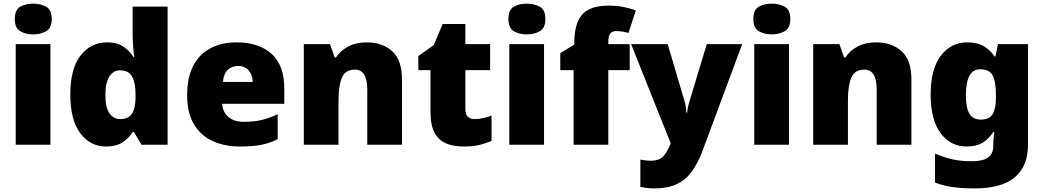

<svg xmlns="http://www.w3.org/2000/svg" viewBox="-20 -796 5739 1056"><path d="M162.6 -775.9Q203.6 -775.9 234.1 -759Q264.6 -742.2 264.6 -690.9Q264.6 -642.1 234.1 -624.5Q203.6 -606.9 162.6 -606.9Q120.6 -606.9 91.1 -624.5Q61.5 -642.1 61.5 -690.9Q61.5 -742.2 91.1 -759Q120.6 -775.9 162.6 -775.9ZM66.4 0V-553.2H257.3V0Z M562.5 9.8Q476.6 9.8 421.6 -63.2Q366.7 -136.2 366.7 -275.9Q366.7 -418 423.1 -490.5Q479.5 -563 569.8 -563Q624.5 -563 658.7 -539.6Q692.9 -516.1 714.8 -481.9H718.8Q714.8 -502.9 712.2 -540Q709.5 -577.1 709.5 -611.8V-759.8H901.9V0H757.8L716.8 -69.8H709.5Q689.9 -37.1 654.8 -13.7Q619.6 9.8 562.5 9.8ZM640.6 -141.1Q686.5 -141.1 705.6 -170.2Q724.6 -199.2 725.6 -258.8V-273.9Q725.6 -338.9 707 -374Q688.5 -409.2 638.7 -409.2Q604.5 -409.2 582 -376Q559.6 -342.8 559.6 -272.9Q559.6 -204.1 582 -172.6Q604.5 -141.1 640.6 -141.1Z M1282.2 -563Q1403.3 -563 1473.4 -500Q1543.5 -437 1543.5 -310.1V-225.1H1202.1Q1204.1 -182.1 1234.6 -154.1Q1265.1 -126 1323.2 -126Q1375.5 -126 1418.5 -136Q1461.4 -146 1507.3 -168V-30.8Q1467.3 -9.8 1419.7 0Q1372.1 9.8 1300.3 9.8Q1216.3 9.8 1150.9 -19.5Q1085.4 -48.8 1047.4 -111.3Q1009.3 -173.8 1009.3 -272.9Q1009.3 -371.6 1043.9 -436.5Q1078.6 -501 1139.9 -532Q1201.2 -563 1282.2 -563ZM1289.1 -433.1Q1255.4 -433.1 1232.9 -412.1Q1210.4 -391.1 1206.1 -345.2H1370.1Q1369.1 -381.8 1348.6 -407.5Q1328.1 -433.1 1289.1 -433.1Z M1997.1 -563Q2083 -563 2137 -514.4Q2190.9 -465.8 2190.9 -359.9V0H2000V-301.8Q2000 -413.1 1933.1 -413.1Q1878.9 -413.1 1860.4 -368.7Q1841.8 -324.2 1841.8 -242.2V0H1650.9V-553.2H1794.9L1820.8 -480H1827.6Q1854 -519 1896.5 -541Q1939 -563 1997.1 -563Z M2591.8 -141.1Q2616.7 -141.1 2638.7 -146.5Q2660.6 -151.9 2683.6 -160.2V-21Q2652.8 -7.8 2617.7 1Q2582.5 9.8 2528.8 9.8Q2473.6 9.8 2433.6 -7.3Q2392.6 -24.4 2370.1 -65.7Q2347.7 -106.9 2347.7 -182.1V-410.2H2280.8V-487.8L2365.7 -547.9L2414.6 -664.1H2539.6V-553.2H2675.8V-410.2H2539.6V-194.8Q2539.6 -141.1 2591.8 -141.1Z M2877.4 -775.9Q2918.5 -775.9 2949 -759Q2979.5 -742.2 2979.5 -690.9Q2979.5 -642.1 2949 -624.5Q2918.5 -606.9 2877.4 -606.9Q2835.4 -606.9 2805.9 -624.5Q2776.4 -642.1 2776.4 -690.9Q2776.4 -742.2 2805.9 -759Q2835.4 -775.9 2877.4 -775.9ZM2781.2 0V-553.2H2972.2V0Z M3325.7 -553.2H3443.4V-410.2H3325.7V0H3134.8V-410.2H3061.5V-503.9L3138.7 -550.8V-560.1Q3138.7 -667 3182.1 -716.1Q3225.6 -765.1 3326.7 -765.1Q3369.6 -765.1 3404.5 -758.5Q3439.5 -752 3477.5 -738.8L3436.5 -615.2Q3422.4 -619.1 3405 -622.1Q3387.7 -625 3367.7 -625Q3325.7 -625 3325.7 -567.9Z M3667 -2.9 3668.9 -7.8 3451.2 -553.2H3652.3L3746.1 -235.8Q3749 -226.1 3751.7 -209Q3754.4 -191.9 3755.4 -175.8H3759.3Q3761.2 -195.8 3764.6 -210.4Q3768.1 -225.1 3771 -234.9L3867.2 -553.2H4062L3843.3 35.2Q3818.4 101.6 3784.7 147.9Q3751 193.8 3701.7 217Q3652.3 240.2 3580.1 240.2Q3554.2 240.2 3535.2 237.5Q3516.1 234.9 3502 231.9V82Q3512.2 84 3528.1 85.9Q3543.9 87.9 3561 87.9Q3608.4 87.9 3630.9 60.5Q3653.3 33.2 3667 -2.9Z M4224.6 -775.9Q4265.6 -775.9 4296.1 -759Q4326.7 -742.2 4326.7 -690.9Q4326.7 -642.1 4296.1 -624.5Q4265.6 -606.9 4224.6 -606.9Q4182.6 -606.9 4153.1 -624.5Q4123.5 -642.1 4123.5 -690.9Q4123.5 -742.2 4153.1 -759Q4182.6 -775.9 4224.6 -775.9ZM4128.4 0V-553.2H4319.3V0Z M4798.8 -563Q4884.8 -563 4938.7 -514.4Q4992.7 -465.8 4992.7 -359.9V0H4801.8V-301.8Q4801.8 -413.1 4734.9 -413.1Q4680.7 -413.1 4662.1 -368.7Q4643.6 -324.2 4643.6 -242.2V0H4452.6V-553.2H4596.7L4622.6 -480H4629.4Q4655.8 -519 4698.2 -541Q4740.7 -563 4798.8 -563Z M5299.8 -563Q5357.4 -563 5393.1 -540.5Q5428.7 -518.1 5450.7 -484.9H5454.6L5468.8 -553.2H5633.8V1Q5633.8 118.2 5561.3 179.2Q5488.8 240.2 5338.9 240.2Q5271.5 240.2 5220.5 233.2Q5169.4 226.1 5122.6 208V48.8Q5172.9 69.8 5217.8 80.3Q5262.7 90.8 5327.6 90.8Q5442.9 90.8 5442.9 8.8V-1Q5442.9 -29.8 5448.7 -69.8H5442.9Q5422.9 -37.1 5388.2 -13.7Q5353.5 9.8 5296.9 9.8Q5208.5 9.8 5153.6 -63.2Q5098.6 -136.2 5098.6 -275.9Q5098.6 -416 5154.5 -489.5Q5210.4 -563 5299.8 -563ZM5371.6 -415Q5292.5 -415 5292.5 -272.9Q5292.5 -201.2 5312.5 -169.7Q5332.5 -138.2 5374.5 -138.2Q5420.4 -138.2 5439 -167.5Q5457.5 -196.8 5457.5 -255.9V-278.8Q5457.5 -344.2 5440.2 -379.6Q5422.9 -415 5371.6 -415Z"/></svg>

Font: Nokora Black
Style: Regular
Weight: 900
Designer: Danh Hong
Version: Version 8.000; ttfautohint (v1.8.3)